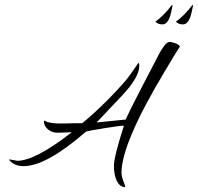

<svg xmlns="http://www.w3.org/2000/svg" viewBox="-20 -683 811 787"><path d="M492 84Q472 84 459 59Q447 35 447 -4Q447 -40 488 -168Q481 -168 462 -165.5Q443 -163 411 -158Q380 -153 360.5 -149.5Q341 -146 333 -144Q170 -2 77 -2Q38 -2 17 -28Q19 -30 20 -29.5Q21 -29 22 -29L51 -24Q124 -24 273 -140V-141L219 -139Q195 -138 177.5 -152Q160 -166 160 -186L162 -188Q162 -189 163 -189L166 -187Q172 -182 192 -179Q212 -176 249 -177L284 -178H317Q362 -214 426 -278Q456 -309 479.5 -335Q503 -361 516 -380L547 -425Q551 -425 551 -414Q551 -366 480 -291L376 -181L495 -193Q503 -209 507.5 -219Q512 -229 518 -241Q524 -253 535 -274.5Q546 -296 565 -333L612 -423L631 -460Q641 -479 653 -495Q665 -511 675 -511Q686 -511 701.5 -504.5Q717 -498 717 -491Q704 -472 688.5 -446Q673 -420 655 -390Q478 -95 478 25Q478 30 480 40.5Q482 51 486 60Q491 73 492.5 78.5Q494 84 492 84ZM730 -583Q712 -583 701 -594Q716 -605 733 -621.5Q750 -638 769 -663Q771 -663 771 -659L766 -635Q755 -583 730 -583ZM646 -583Q628 -583 617 -594Q632 -605 649 -621.5Q666 -638 685 -663Q687 -663 687 -659L682 -635Q671 -583 646 -583Z"/></svg>

Font: Qwigley
Style: Regular
Weight: 400
Designer: Robert E. Leuschke
Foundry: Robert E. Leuschke
Version: Version 1.010; ttfautohint (v1.8.3)